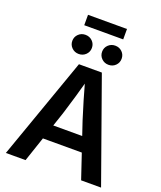

<svg xmlns="http://www.w3.org/2000/svg" viewBox="-186 -1175 1079 1289"><g transform="rotate(20 354.0 -530.0)"><path d="M14.2 0 271.5 -727.5H435.1L694.3 0H551.8L423.8 -380.4Q404.8 -439.9 383.8 -510.7Q362.8 -581.5 336.9 -675.3H369.1Q343.3 -581.1 322.5 -510.3Q301.8 -439.5 283.2 -380.4L154.8 0ZM165.5 -176.8V-282.2H543V-176.8ZM458.5 -791.5Q429.2 -791.5 408.9 -811.5Q388.7 -831.5 388.7 -859.9Q388.7 -888.7 408.9 -908.4Q429.2 -928.2 458.5 -928.2Q488.3 -928.2 508.3 -908.4Q528.3 -888.7 528.3 -859.9Q528.3 -831.1 508.3 -811.3Q488.3 -791.5 458.5 -791.5ZM245.6 -791.5Q216.3 -791.5 196 -811.5Q175.8 -831.5 175.8 -859.9Q175.8 -888.7 196 -908.4Q216.3 -928.2 245.6 -928.2Q275.4 -928.2 295.7 -908.4Q315.9 -888.7 315.9 -859.9Q315.9 -831.1 295.7 -811.3Q275.4 -791.5 245.6 -791.5ZM493.7 -1060.1V-985.8H215.3V-1060.1Z"/></g></svg>

Font: Inter 24pt SemiBold
Style: Regular
Weight: 600
Designer: Rasmus Andersson
Foundry: rsms
Version: Version 4.001;git-66647c0bb